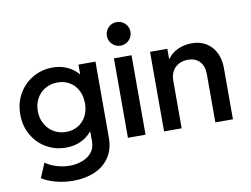

<svg xmlns="http://www.w3.org/2000/svg" viewBox="-96 -888 1617 1239"><g transform="rotate(-10 713.0 -268.0)"><path d="M84 159.2 124 64.5Q155.8 86.9 198 99.6Q240.2 112.3 284.2 112.3Q323.7 112.3 361.6 99.1Q399.4 85.9 424.8 57.1Q450.2 28.3 450.2 -16.6V-81.1H447.3Q417.5 -45.4 375 -26.1Q332.5 -6.8 279.3 -6.8Q208.5 -6.8 150.1 -40.8Q91.8 -74.7 58.1 -134.5Q24.4 -194.3 24.4 -268.6Q24.4 -343.8 58.8 -403.6Q93.3 -463.4 152.3 -497.3Q211.4 -531.2 282.2 -531.2Q334.5 -530.8 377 -511.5Q419.4 -492.2 449.2 -457H450.2V-520.5H561.5V-22.5Q561.5 53.2 526.1 106Q490.7 158.7 429 185.3Q367.2 211.9 289.1 211.9Q229 211.9 173.8 197Q118.7 182.1 84 159.2ZM448.2 -267.6Q448.2 -316.4 428.7 -353.3Q409.2 -390.1 374.8 -410.4Q340.3 -430.7 296.9 -430.7Q252 -430.7 215.8 -409.9Q179.7 -389.2 159.7 -352.5Q139.6 -315.9 139.6 -269.5Q139.6 -224.6 159.7 -187.3Q179.7 -149.9 215.8 -128.2Q252 -106.4 297.9 -106.4Q340.3 -106.4 374.5 -126.2Q408.7 -146 428.5 -182.6Q448.2 -219.2 448.2 -267.6Z M682.6 -520.5H797.9V0H682.6ZM663.1 -670.9Q663.1 -692.4 673.3 -710Q683.6 -727.5 701.2 -737.8Q718.8 -748 740.2 -748Q761.2 -748 778.8 -737.8Q796.4 -727.5 806.9 -710Q817.4 -692.4 817.4 -670.9Q817.4 -649.9 806.9 -632.3Q796.4 -614.7 778.8 -604.2Q761.2 -593.8 740.2 -593.8Q718.8 -593.8 701.2 -604.2Q683.6 -614.7 673.3 -632.3Q663.1 -649.9 663.1 -670.9Z M919.4 -521.5H1032.7V-455.1H1035.2Q1059.6 -490.7 1101.3 -509.8Q1143.1 -528.8 1192.9 -529.3Q1250.5 -529.3 1290.5 -502.9Q1330.6 -476.6 1350.6 -433.1Q1370.6 -389.6 1370.6 -337.9V0H1255.4V-312.5Q1255.4 -369.1 1227.5 -398.9Q1199.7 -428.7 1149.9 -428.7Q1117.2 -428.7 1091.1 -415Q1064.9 -401.4 1049.8 -375.2Q1034.7 -349.1 1034.7 -312.5V0H919.4Z"/></g></svg>

Font: Reddit Sans Chocolate SemiBold
Style: Regular
Weight: 600
Designer: Stephen Hutchings
Foundry: Reddit
Version: Version 1.011